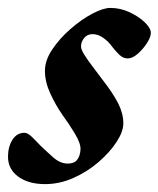

<svg xmlns="http://www.w3.org/2000/svg" viewBox="-45 -453 402 487"><path d="M69.5 14Q27 14 1.1 -5.1Q-24.7 -24.1 -24.7 -55.4Q-24.7 -80.9 -13.4 -98.5Q-2.1 -116.2 17.2 -116.2Q25 -116.2 35 -106.6Q45 -97 57.2 -84.1Q71.5 -70.3 89.5 -54.2Q107.5 -38.1 127.1 -38.1Q143.4 -38.1 150.8 -47.8Q158.2 -57.4 159.2 -73.7Q160 -89.1 145.1 -113.8Q130.3 -138.5 113.8 -161Q95.9 -186.7 82.5 -215.9Q69 -245.2 69 -273.4Q69 -299.9 87.4 -327.4Q105.8 -355 133.6 -379.3Q161.4 -403.7 189.2 -418.3Q216.9 -432.9 234.8 -432.9Q260.1 -432.9 283.4 -422.1Q306.6 -411.3 322.1 -396.5Q337.6 -381.6 337.6 -369.7Q337.6 -358.8 327.5 -343.3Q317.4 -327.9 304.1 -316.3Q290.7 -304.8 279 -304.8Q267.4 -304.8 257.5 -314.3Q247.6 -323.9 239.9 -334Q230.7 -347.3 217.2 -356.8Q203.8 -366.4 189.8 -366.4Q176.3 -366.4 168.4 -356.6Q160.5 -346.7 160.5 -335.4Q160.5 -327.4 168.9 -314.1Q177.2 -300.8 189.2 -285.2Q201.2 -269.7 213.2 -253.2Q242.2 -216 255 -190.4Q267.8 -164.9 267.8 -140.2Q267.8 -119.2 250.7 -93Q233.6 -66.8 205.2 -42.1Q176.8 -17.5 141.4 -1.7Q106 14 69.5 14Z"/></svg>

Font: EB Garamond
Style: Italic
Weight: 400
Italic angle: -17.2°
Designer: Georg Duffner and Octavio Pardo
Foundry: Georg Duffner
Version: Version 1.001